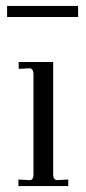

<svg xmlns="http://www.w3.org/2000/svg" viewBox="-20 -627 291 647"><path d="M159.2 -39.1Q159.2 -21.5 171.9 -20L210 -22V0H42V-22L80.1 -20Q92.8 -20 92.8 -39.1V-377Q92.8 -394 81.1 -397L43 -395V-418H159.2ZM3.9 -569.8V-606.9H243.2V-569.8Z"/></svg>

Font: Unna Light
Style: Regular
Weight: 300
Designer: Jorge de Buen Unna
Foundry: Omnibus-Type
Version: Version 2.007;PS 002.007;hotconv 1.0.88;makeotf.lib2.5.64775